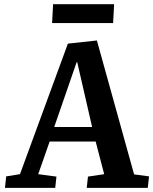

<svg xmlns="http://www.w3.org/2000/svg" viewBox="-20 -905 738 925"><path d="M235.8 -884.8H529.8L524.9 -793.9H231ZM446.8 -710 626 -64.9 698.2 -55.2 691.9 0H397.9L403.8 -54.2L481.9 -65.9L440.9 -223.1H219.2L164.1 -65.9L252 -54.2L246.1 0H3.9L9.8 -55.2L76.2 -65.9L307.1 -694.8ZM241.2 -293H423.8L352.1 -605H349.1Z"/></svg>

Font: Literata Book
Style: Bold Italic
Weight: 700
Italic angle: -3°
Designer: Latin by Veronika Burian and Jose Scaglione. Greek by Irene Vlachou. Cyrillic by Vera Evstafieva
Foundry: TypeTogether
Version: Version 1.003;PS 001.003;hotconv 1.0.88;makeotf.lib2.5.64775